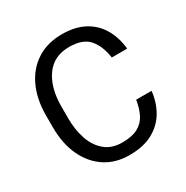

<svg xmlns="http://www.w3.org/2000/svg" viewBox="-166 -862 983 1012"><g transform="rotate(-30 325.5 -356.0)"><path d="M511.7 -226.1H605.5Q598.1 -158.7 566.9 -105.5Q535.6 -52.2 478.5 -21.2Q421.4 9.8 335.9 9.8Q252.4 9.8 190.2 -31Q127.9 -71.8 93.3 -146Q58.6 -220.2 58.6 -319.8V-390.6Q58.6 -490.2 93.3 -564.5Q127.9 -638.7 192.1 -679.7Q256.3 -720.7 344.2 -720.7Q424.8 -720.7 480.5 -690.4Q536.1 -660.2 567.1 -606.7Q598.1 -553.2 605.5 -482.9H511.7Q501 -557.1 463.9 -600.3Q426.8 -643.6 344.2 -643.6Q250 -643.6 201.2 -574.2Q152.3 -504.9 152.3 -391.6V-319.8Q152.3 -250 171.9 -192.6Q191.4 -135.3 232.2 -101.1Q272.9 -66.9 335.9 -66.9Q396 -66.9 431.6 -85.9Q467.3 -105 485.6 -140.6Q503.9 -176.3 511.7 -226.1Z"/></g></svg>

Font: Vazirmatn RD
Style: Regular
Weight: 400
Designer: Saber Rastikerdar
Foundry: Saber Rastikerdar
Version: Version 32.102